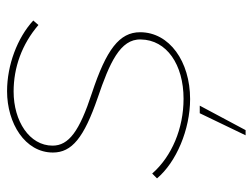

<svg xmlns="http://www.w3.org/2000/svg" viewBox="-108 -458 732 557"><g transform="rotate(-90 258.5 -179.0)"><path d="M250 6C359 6 444 -54 444 -139C444 -199 394 -237 267 -279C157 -315 115 -346 115 -393C115 -460 186 -506 272 -506C342 -506 409 -482 465 -434L478 -449C428 -495 349 -525 273 -525C180 -525 95 -473 95 -392C95 -337 138 -302 254 -262C354 -228 425 -197 423 -137C422 -62 350 -13 251 -13C165 -13 84 -47 34 -104L20 -90C67 -34 162 6 250 6ZM145 167H160L231 34H209Z"/></g></svg>

Font: Fixel Display 20240404 Thin
Style: Italic
Weight: 100
Italic angle: -10°
Designer: AlfaBravo + MacPaw
Foundry: Kyrylo Tkachov, Marchela Mozhyna, Serhii Makarenko, Maria Weinstein, Zakhar Kryvoshyya
Version: Version 1.211;Glyphs 3.2 (3225)